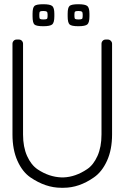

<svg xmlns="http://www.w3.org/2000/svg" viewBox="-20 -887 602 908"><path d="M480 -700H490Q498 -700 504 -694Q510 -688 510 -680V-251Q510 -179 486 -126.5Q462 -74 424 -48Q354 1 281 1H269Q196 1 124 -48Q86 -74 62.5 -126.5Q39 -179 39 -251V-680Q39 -688 44.5 -694Q50 -700 59 -700H69Q78 -700 83.5 -694Q89 -688 89 -680V-251Q89 -192 108 -149.5Q127 -107 158 -86Q212 -50 271 -48H280Q337 -50 392 -87Q422 -107 441 -149.5Q460 -192 460 -251V-680Q460 -688 465.5 -694Q471 -700 480 -700ZM403 -822V-810Q403 -780 393 -771.5Q383 -763 350.5 -763Q318 -763 309 -771.5Q300 -780 300 -810V-822Q300 -851 309 -859Q318 -867 350.5 -867Q383 -867 393 -858.5Q403 -850 403 -822ZM237 -822V-810Q237 -780 227 -771.5Q217 -763 184.5 -763Q152 -763 143 -771Q134 -779 134 -810V-822Q134 -851 143 -859Q152 -867 184.5 -867Q217 -867 227 -858.5Q237 -850 237 -822ZM166 -820V-810Q166 -800 169.5 -797.5Q173 -795 185.5 -795Q198 -795 201.5 -797.5Q205 -800 205 -810V-820Q205 -829 201 -832Q197 -835 185 -835Q173 -835 169.5 -832.5Q166 -830 166 -820ZM332 -820V-810Q332 -800 335.5 -797.5Q339 -795 351.5 -795Q364 -795 367.5 -797.5Q371 -800 371 -810V-820Q371 -829 367 -832Q363 -835 351 -835Q339 -835 335.5 -832.5Q332 -830 332 -820Z"/></svg>

Font: Text Me One
Style: Regular
Weight: 400
Designer: Julia Petretta
Foundry: Julia Petretta
Version: Version 1.003